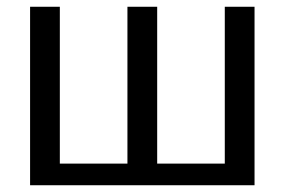

<svg xmlns="http://www.w3.org/2000/svg" viewBox="-20 -548 842 568"><path d="M69 0V-528H157V-64H357V-528H445V-64H645V-528H733V0Z"/></svg>

Font: Libra Sans
Style: Regular
Weight: 400
Foundry: Context Ltd
Version: Version 1.000; ttfautohint (v1.3)